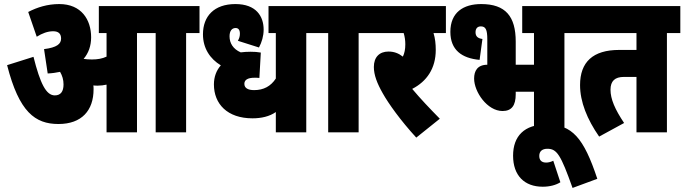

<svg xmlns="http://www.w3.org/2000/svg" viewBox="-20 -652 3372 946"><path d="M441 -212C441 -219 441 -225 440 -231C447 -230 455 -230 462 -230C477 -230 491 -232 505 -235V0H655V-489H747V0H897V-489H963V-622H467V-489H505V-373C484 -363 460 -359 433 -359C417 -359 404 -360 392 -362C416 -390 429 -426 429 -468C429 -555 381 -632 272 -632C214 -632 163 -616 119 -593L161 -471C188 -488 215 -498 242 -498C269 -498 281 -485 281 -462C281 -436 261 -418 197 -410L215 -290C237 -291 257 -294 276 -298C287 -279 293 -259 293 -236C293 -201 279 -182 250 -182C207 -182 178 -241 145 -372L15 -331C74 -100 153 -41 268 -41C383 -41 441 -108 441 -212Z M1555 -489V-622H1303V-489H1339V-265C1314 -227 1279 -208 1232 -208C1202 -208 1184 -218 1184 -239C1184 -258 1200 -269 1234 -269C1241 -269 1248 -269 1258 -268L1265 -393C1249 -396 1233 -397 1215 -397C1198 -397 1181 -396 1166 -394C1129 -410 1111 -439 1111 -473C1111 -499 1122 -514 1141 -514C1155 -514 1162 -504 1162 -486C1162 -474 1159 -463 1152 -451L1256 -418C1270 -444 1279 -475 1279 -506C1279 -572 1242 -632 1140 -632C1035 -632 980 -572 980 -483C980 -414 1015 -362 1068 -330C1046 -305 1034 -273 1034 -236C1034 -140 1100 -69 1224 -69C1267 -69 1308 -78 1339 -100V0H1489V-489Z M1747 -489H1813V-622H1543V-489H1597V0H1747Z M2147 -67C2096 -119 2053 -164 2011 -214C2083 -251 2127 -315 2127 -406C2127 -436 2124 -463 2116 -489H2177V-622H1801V-489H1969C1974 -472 1977 -454 1977 -434C1977 -409 1973 -390 1965 -373C1943 -390 1921 -398 1894 -398C1850 -398 1822 -371 1822 -322C1822 -283 1838 -241 1866 -192C1894 -142 1953 -59 2031 26Z M2351 -632C2263 -632 2199 -591 2199 -495C2199 -406 2255 -365 2343 -357L2357 -460C2334 -463 2323 -473 2323 -493C2323 -512 2333 -522 2349 -522C2373 -522 2381 -506 2381 -458V-333C2332 -333 2316 -302 2316 -265C2316 -199 2381 -105 2456 -105C2501 -105 2521 -132 2521 -188V-200H2611V0H2761V-489H2827V-622H2553V-489H2611V-333H2521V-447C2521 -571 2471 -632 2351 -632Z M2801 274 2923 229C2856 27 2799 -39 2673 -39C2563 -39 2508 19 2508 115C2508 213 2564 268 2654 268C2688 268 2719 260 2741 246L2706 140C2694 146 2682 149 2671 149C2648 149 2637 137 2637 116C2637 94 2651 81 2677 81C2724 81 2743 111 2801 274Z M3266 -489H3332V-622H2815V-489H3116V-406H3031C2901 -406 2838 -346 2838 -233C2838 -150 2873 -64 2932 21L3055 -46C3010 -113 2988 -164 2988 -210C2988 -253 3010 -273 3054 -273H3116V0H3266Z"/></svg>

Font: Noto Sans Devanagari ExtraCondensed Black
Style: Regular
Weight: 900
Width: 2
Designer: Jelle Bosma - Monotype Design Team
Foundry: Monotype Imaging Inc.
Version: Version 2.004